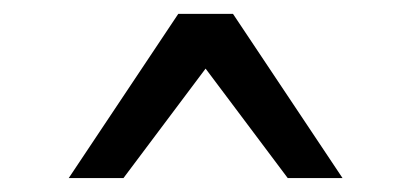

<svg xmlns="http://www.w3.org/2000/svg" viewBox="-20 -801 587 274"><path d="M78.1 -546.9 234.4 -781.2H312.5L468.8 -546.9H390.6L273.4 -703.1L156.2 -546.9Z"/></svg>

Font: Luculent
Style: Regular
Weight: 400
Monospace: yes
Designer: Andrew Kensler
Version: Version 1.0.0-845fa02f9341